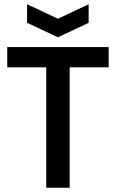

<svg xmlns="http://www.w3.org/2000/svg" viewBox="-20 -881 544 901"><path d="M197 0V-565H14V-660H490V-565H307V0ZM107 -861 252 -793 396 -861V-774L252 -706L107 -774Z"/></svg>

Font: Bricolage Grotesque 96pt Medium
Style: Regular
Weight: 500
Designer: Mathieu Triay
Foundry: Atelier Triay
Version: Version 1.001; ttfautohint (v1.8.4.7-5d5b);gftools[0.9.33.de